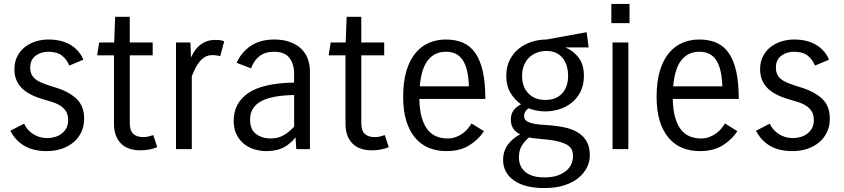

<svg xmlns="http://www.w3.org/2000/svg" viewBox="-20 -755 4272 972"><path d="M217 10Q150 10 104.5 -16Q59 -42 32 -93L102 -129Q116 -97 147.5 -76.5Q179 -56 219 -56Q239 -56 258 -61.5Q277 -67 292 -78.5Q307 -90 316 -106.5Q325 -123 325 -146Q325 -175 313.5 -192.5Q302 -210 283 -221.5Q264 -233 239.5 -240Q215 -247 190 -255Q119 -277 86 -313.5Q53 -350 53 -404Q53 -441 67 -469Q81 -497 105 -516Q129 -535 160 -545Q191 -555 225 -555Q291 -555 336.5 -528Q382 -501 402 -453L331 -423Q317 -456 292.5 -474.5Q268 -493 224 -493Q206 -493 190 -488Q174 -483 161 -473.5Q148 -464 140.5 -449Q133 -434 133 -413Q133 -392 140.5 -377Q148 -362 163.5 -351Q179 -340 203.5 -331Q228 -322 261 -312Q327 -292 366.5 -255.5Q406 -219 406 -154Q406 -117 392 -87Q378 -57 353 -35.5Q328 -14 293 -2Q258 10 217 10Z M776 -10Q738 6 691 6Q625 6 591 -30Q557 -66 557 -129V-475H472L482 -540H558L563 -670H637V-540H753V-475H637V-133Q637 -93 655 -77Q673 -61 704 -61Q719 -61 729.5 -63.5Q740 -66 756 -71Z M871 0V-540H944L947 -464Q967 -509 998 -531Q1029 -553 1067 -553Q1081 -553 1091 -552Q1101 -551 1115 -546L1095 -471Q1086 -473 1076.5 -474.5Q1067 -476 1055 -476Q1035 -476 1019.5 -467.5Q1004 -459 991.5 -444Q979 -429 969 -409.5Q959 -390 951 -369V0Z M1480 0 1476 -60Q1454 -30 1418.5 -10Q1383 10 1328 10Q1299 10 1269.5 1.5Q1240 -7 1216.5 -25.5Q1193 -44 1178 -73Q1163 -102 1163 -144Q1163 -232 1235.5 -283Q1308 -334 1469 -337V-382Q1469 -430 1445.5 -461.5Q1422 -493 1366 -493Q1323 -493 1294.5 -471.5Q1266 -450 1251 -409L1178 -437Q1202 -491 1250 -523Q1298 -555 1368 -555Q1414 -555 1448 -542.5Q1482 -530 1504.5 -508.5Q1527 -487 1538 -457.5Q1549 -428 1549 -394V0ZM1350 -54Q1388 -54 1417 -71Q1446 -88 1469 -114V-274Q1354 -272 1300 -241.5Q1246 -211 1246 -150Q1246 -99 1276.5 -76.5Q1307 -54 1350 -54Z M1948 -10Q1910 6 1863 6Q1797 6 1763 -30Q1729 -66 1729 -129V-475H1644L1654 -540H1730L1735 -670H1809V-540H1925V-475H1809V-133Q1809 -93 1827 -77Q1845 -61 1876 -61Q1891 -61 1901.5 -63.5Q1912 -66 1928 -71Z M2430 -91Q2404 -50 2357 -20Q2310 10 2240 10Q2191 10 2151 -6.5Q2111 -23 2082 -57Q2053 -91 2037 -142.5Q2021 -194 2021 -265Q2021 -341 2037.5 -396Q2054 -451 2083.5 -486.5Q2113 -522 2152.5 -538.5Q2192 -555 2237 -555Q2287 -555 2324.5 -538.5Q2362 -522 2387 -485.5Q2412 -449 2424.5 -392Q2437 -335 2437 -254H2103Q2104 -197 2115.5 -158.5Q2127 -120 2146 -97Q2165 -74 2190.5 -64Q2216 -54 2245 -54Q2269 -54 2288.5 -61.5Q2308 -69 2323 -80Q2338 -91 2349 -104.5Q2360 -118 2367 -130ZM2237 -493Q2181 -493 2147 -451Q2113 -409 2105 -318H2354Q2352 -367 2343.5 -400.5Q2335 -434 2320 -454.5Q2305 -475 2284.5 -484Q2264 -493 2237 -493Z M2960 -515H2842Q2883 -498 2909.5 -463Q2936 -428 2936 -371Q2936 -324 2918.5 -290Q2901 -256 2873 -234Q2845 -212 2810 -201.5Q2775 -191 2741 -191Q2720 -191 2698 -195Q2676 -199 2655 -207Q2633 -188 2633 -170Q2633 -161 2636.5 -153Q2640 -145 2651 -139Q2662 -133 2684 -128.5Q2706 -124 2744 -122Q2795 -119 2836 -110.5Q2877 -102 2906 -84Q2935 -66 2950.5 -38Q2966 -10 2966 32Q2966 63 2951.5 92.5Q2937 122 2908.5 145.5Q2880 169 2837 183Q2794 197 2737 197Q2635 197 2581 158Q2527 119 2527 55Q2527 10 2551 -22.5Q2575 -55 2613 -75Q2587 -88 2576.5 -107Q2566 -126 2566 -149Q2566 -178 2580.5 -197Q2595 -216 2618 -227Q2586 -249 2564.5 -284.5Q2543 -320 2543 -371Q2543 -417 2560.5 -451.5Q2578 -486 2607 -509Q2636 -532 2672.5 -543.5Q2709 -555 2747 -555L2950 -592ZM2623 -371Q2623 -315 2655 -282Q2687 -249 2741 -249Q2795 -249 2825.5 -282Q2856 -315 2856 -371Q2856 -427 2827.5 -462Q2799 -497 2746 -497Q2719 -497 2696.5 -488Q2674 -479 2657.5 -462.5Q2641 -446 2632 -422.5Q2623 -399 2623 -371ZM2712 -52Q2696 -53 2683 -55Q2670 -57 2658 -59Q2635 -40 2621 -16.5Q2607 7 2607 42Q2607 61 2613.5 79Q2620 97 2635 111.5Q2650 126 2674.5 134.5Q2699 143 2736 143Q2779 143 2807 132Q2835 121 2851.5 105Q2868 89 2874.5 70.5Q2881 52 2881 37Q2881 18 2874.5 3Q2868 -12 2850 -22.5Q2832 -33 2799 -40.5Q2766 -48 2712 -52Z M3075 -638V-735H3167V-638ZM3081 0V-540H3161V0Z M3713 -91Q3687 -50 3640 -20Q3593 10 3523 10Q3474 10 3434 -6.5Q3394 -23 3365 -57Q3336 -91 3320 -142.5Q3304 -194 3304 -265Q3304 -341 3320.5 -396Q3337 -451 3366.5 -486.5Q3396 -522 3435.5 -538.5Q3475 -555 3520 -555Q3570 -555 3607.5 -538.5Q3645 -522 3670 -485.5Q3695 -449 3707.5 -392Q3720 -335 3720 -254H3386Q3387 -197 3398.5 -158.5Q3410 -120 3429 -97Q3448 -74 3473.5 -64Q3499 -54 3528 -54Q3552 -54 3571.5 -61.5Q3591 -69 3606 -80Q3621 -91 3632 -104.5Q3643 -118 3650 -130ZM3520 -493Q3464 -493 3430 -451Q3396 -409 3388 -318H3637Q3635 -367 3626.5 -400.5Q3618 -434 3603 -454.5Q3588 -475 3567.5 -484Q3547 -493 3520 -493Z M3992 10Q3925 10 3879.5 -16Q3834 -42 3807 -93L3877 -129Q3891 -97 3922.5 -76.5Q3954 -56 3994 -56Q4014 -56 4033 -61.5Q4052 -67 4067 -78.5Q4082 -90 4091 -106.5Q4100 -123 4100 -146Q4100 -175 4088.5 -192.5Q4077 -210 4058 -221.5Q4039 -233 4014.5 -240Q3990 -247 3965 -255Q3894 -277 3861 -313.5Q3828 -350 3828 -404Q3828 -441 3842 -469Q3856 -497 3880 -516Q3904 -535 3935 -545Q3966 -555 4000 -555Q4066 -555 4111.5 -528Q4157 -501 4177 -453L4106 -423Q4092 -456 4067.5 -474.5Q4043 -493 3999 -493Q3981 -493 3965 -488Q3949 -483 3936 -473.5Q3923 -464 3915.5 -449Q3908 -434 3908 -413Q3908 -392 3915.5 -377Q3923 -362 3938.5 -351Q3954 -340 3978.5 -331Q4003 -322 4036 -312Q4102 -292 4141.5 -255.5Q4181 -219 4181 -154Q4181 -117 4167 -87Q4153 -57 4128 -35.5Q4103 -14 4068 -2Q4033 10 3992 10Z"/></svg>

Font: Carrois Gothic
Style: Regular
Weight: 400
Designer: Ralph du Carrois
Foundry: Ralph du Carrois
Version: Version 1.002